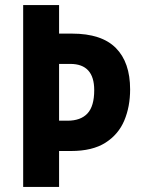

<svg xmlns="http://www.w3.org/2000/svg" viewBox="-20 -734 558 754"><path d="M491 -383Q491 -315 468 -260.5Q445 -206 394 -173.5Q343 -141 259 -141H212V0H71V-714H212V-602H263Q379 -602 435 -545.5Q491 -489 491 -383ZM245 -260Q297 -260 323.5 -288.5Q350 -317 350 -380Q350 -483 256 -483H212V-260Z"/></svg>

Font: Noto Sans Khmer UI Condensed
Style: Bold
Weight: 700
Width: 3
Designer: Danh Hong and the Monotype Design Team
Foundry: Monotype Imaging Inc.
Version: Version 2.002; ttfautohint (v1.8.4.7-5d5b)